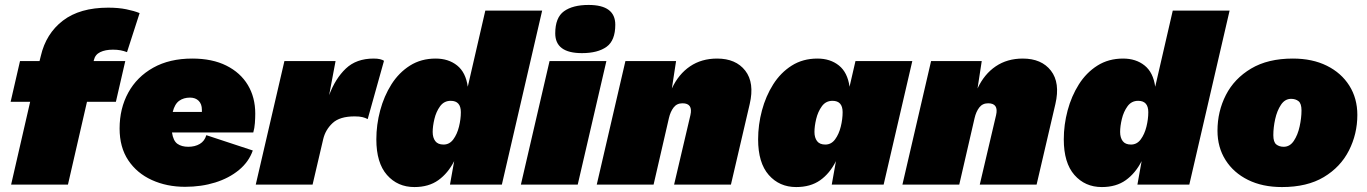

<svg xmlns="http://www.w3.org/2000/svg" viewBox="-20 -747 5532 777"><path d="M25 0 102 -335H23L61 -500H140L145 -520Q166 -611 234.5 -663.5Q303 -716 418 -716Q459 -716 491 -709.5Q523 -703 545 -694L494 -536Q481 -541 467.5 -543.5Q454 -546 437 -546Q406 -546 385.5 -536Q365 -526 360 -504L359 -500H487L449 -335H332L255 0Z M729 9Q655 9 594.5 -18.5Q534 -46 499 -98.5Q464 -151 464 -227Q464 -308 499 -372Q534 -436 600 -473Q666 -510 758 -510Q839 -510 896 -481.5Q953 -453 983 -403Q1013 -353 1013 -287Q1013 -270 1011.5 -249Q1010 -228 1005 -211H676Q681 -177 698 -165Q715 -153 742 -153Q769 -153 788.5 -164.5Q808 -176 815 -200L1003 -138Q987 -92 947 -59Q907 -26 851 -8.5Q795 9 729 9ZM749 -352Q723 -352 705 -339Q687 -326 679 -294H797Q797 -298 797 -303Q797 -326 784 -339Q771 -352 749 -352Z M1015 0 1131 -500H1338L1312 -362Q1337 -429 1379.5 -469.5Q1422 -510 1492 -510Q1508 -510 1518 -507.5Q1528 -505 1534 -501L1468 -265Q1459 -270 1447 -273Q1435 -276 1415 -276Q1355 -276 1326 -249Q1297 -222 1288 -184L1245 0Z M1657 10Q1589 10 1546 -39Q1503 -88 1503 -183Q1503 -242 1518.5 -300Q1534 -358 1564 -405.5Q1594 -453 1639 -481.5Q1684 -510 1743 -510Q1795 -510 1830 -482Q1865 -454 1873 -396L1944 -704H2174L2011 0H1801L1818 -95Q1793 -46 1754 -18Q1715 10 1657 10ZM1775 -162Q1799 -162 1814.5 -183Q1830 -204 1837.5 -234.5Q1845 -265 1845 -293Q1845 -339 1804 -339Q1777 -339 1761 -317Q1745 -295 1738 -265.5Q1731 -236 1731 -213Q1731 -190 1741.5 -176Q1752 -162 1775 -162Z M2434 -500 2318 0H2088L2204 -500ZM2335 -532Q2227 -532 2227 -612Q2227 -676 2262.5 -701.5Q2298 -727 2362 -727Q2470 -727 2470 -647Q2470 -583 2434.5 -557.5Q2399 -532 2335 -532Z M2395 0 2511 -500H2716L2699 -389Q2726 -447 2772.5 -478.5Q2819 -510 2882 -510Q2958 -510 2996 -461Q3034 -412 3014 -326L2938 0H2708L2774 -281Q2785 -329 2742 -329Q2719 -329 2706 -312Q2693 -295 2687 -269L2625 0Z M3202 10Q3134 10 3091 -39Q3048 -88 3048 -183Q3048 -242 3063.5 -300Q3079 -358 3109 -405.5Q3139 -453 3184 -481.5Q3229 -510 3288 -510Q3340 -510 3375 -482Q3410 -454 3418 -396L3442 -500H3672L3556 0H3346L3363 -95Q3338 -45 3299 -17.5Q3260 10 3202 10ZM3320 -162Q3344 -162 3359.5 -183Q3375 -204 3382.5 -234.5Q3390 -265 3390 -293Q3390 -339 3349 -339Q3322 -339 3306 -317Q3290 -295 3283 -265.5Q3276 -236 3276 -213Q3276 -190 3286.5 -176Q3297 -162 3320 -162Z M3632 0 3748 -500H3953L3936 -389Q3963 -447 4009.5 -478.5Q4056 -510 4119 -510Q4195 -510 4233 -461Q4271 -412 4251 -326L4175 0H3945L4011 -281Q4022 -329 3979 -329Q3956 -329 3943 -312Q3930 -295 3924 -269L3862 0Z M4439 10Q4371 10 4328 -39Q4285 -88 4285 -183Q4285 -242 4300.5 -300Q4316 -358 4346 -405.5Q4376 -453 4421 -481.5Q4466 -510 4525 -510Q4577 -510 4612 -482Q4647 -454 4655 -396L4726 -704H4956L4793 0H4583L4600 -95Q4575 -46 4536 -18Q4497 10 4439 10ZM4557 -162Q4581 -162 4596.5 -183Q4612 -204 4619.5 -234.5Q4627 -265 4627 -293Q4627 -339 4586 -339Q4559 -339 4543 -317Q4527 -295 4520 -265.5Q4513 -236 4513 -213Q4513 -190 4523.5 -176Q4534 -162 4557 -162Z M5168 10Q5089 10 5030.5 -19Q4972 -48 4939.5 -99.5Q4907 -151 4907 -218Q4907 -296 4941 -362.5Q4975 -429 5043 -469.5Q5111 -510 5212 -510Q5291 -510 5349.5 -481Q5408 -452 5440.5 -400.5Q5473 -349 5473 -282Q5473 -205 5439 -138Q5405 -71 5337.5 -30.5Q5270 10 5168 10ZM5175 -153Q5200 -153 5216 -177Q5232 -201 5239.5 -235.5Q5247 -270 5247 -300Q5247 -328 5235 -337.5Q5223 -347 5205 -347Q5180 -347 5164 -323Q5148 -299 5140.5 -265Q5133 -231 5133 -200Q5133 -172 5145 -162.5Q5157 -153 5175 -153Z"/></svg>

Font: Prodigy Sans Black
Style: Italic
Weight: 900
Italic angle: -13°
Designer: Wei Huang
Foundry: Wei Huang
Version: Version 1.003; ttfautohint (v1.8.3)